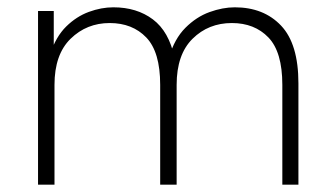

<svg xmlns="http://www.w3.org/2000/svg" viewBox="-20 -505 913 525"><path d="M84 0V-475H127V-355L117 -357Q133 -405 161 -432.5Q189 -460 223 -472.5Q257 -485 290 -485Q354 -485 398 -452Q442 -419 457 -348H442Q457 -399 487 -429Q517 -459 553 -472Q589 -485 622 -485Q701 -485 748.5 -435Q796 -385 796 -277V0H752V-273Q752 -363 714 -402.5Q676 -442 614 -442Q550 -442 506.5 -399Q463 -356 463 -273V0H418V-273Q418 -363 380 -402.5Q342 -442 280 -442Q217 -442 173 -399Q129 -356 129 -273V0Z"/></svg>

Font: SUSE ExtraLight
Style: Regular
Weight: 250
Designer: Rene Bieder
Foundry: SUSE
Version: Version 1.000